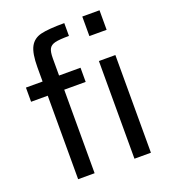

<svg xmlns="http://www.w3.org/2000/svg" viewBox="-136 -843 834 942"><g transform="rotate(-20 281.5 -371.5)"><path d="M110 -436H23V-510H110V-584Q110 -657 128 -690.5Q146 -724 185.5 -733.5Q225 -743 308 -743V-676Q258 -676 235.5 -670.5Q213 -665 204.5 -649.5Q196 -634 196 -600V-510H308V-436H196V0H110ZM402 -641V-743H492V-641ZM404 0V-510H490V0Z"/></g></svg>

Font: Saira Semi Condensed
Style: Regular
Weight: 400
Width: 4
Designer: Hector Gatti with collaboration of the Omnibus-Type team
Foundry: Omnibus-Type
Version: Version 1.001; ttfautohint (v1.8)